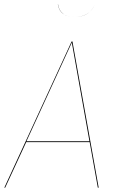

<svg xmlns="http://www.w3.org/2000/svg" viewBox="-22 -873 550 893"><path d="M395 -212H100L2 0H-2L311 -680H315L437 0H433ZM394 -216 312 -675 101 -216ZM247 -853 248 -852Q252 -825 271 -809.5Q290 -794 326 -794Q393 -794 418 -850Q406 -822 382 -808Q358 -794 326 -794Q256 -794 247 -853Z"/></svg>

Font: Fira Sans Condensed Four
Style: Italic
Weight: 100
Width: 3
Italic angle: -8°
Designer: bBox Type GmbH & Carrois Corporate GbR & Edenspiekermann AG
Foundry: bBox Type GmbH & Carrois Corporate GbR & Edenspiekermann AG
Version: Version 4.301